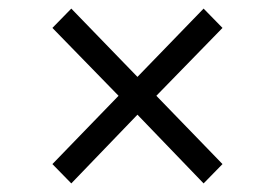

<svg xmlns="http://www.w3.org/2000/svg" viewBox="-20 -553 640 447"><path d="M146 -126 102 -171 256 -330 102 -488 146 -533 300 -374 454 -533 498 -488 344 -330 498 -171 454 -126 300 -286Z"/></svg>

Font: TypoPRO Source Code Pro
Style: Regular
Weight: 400
Monospace: yes
Designer: Paul D. Hunt, Teo Tuominen
Foundry: Adobe Systems Incorporated
Version: Version 2.010;PS 1.0;hotconv 1.0.84;makeotf.lib2.5.63406